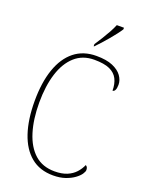

<svg xmlns="http://www.w3.org/2000/svg" viewBox="-171 -1015 848 1108"><g transform="rotate(20 252.5 -460.5)"><path d="M298 10Q216 10 161.5 -35Q107 -80 79.5 -162.5Q52 -245 52 -358Q52 -472 80.5 -554Q109 -636 164 -680Q219 -724 299 -724Q361 -724 399.5 -707.5Q438 -691 456.5 -665Q475 -639 475 -611Q475 -590 469.5 -578.5Q464 -567 454 -567Q454 -609 439 -638.5Q424 -668 390 -683.5Q356 -699 295 -699Q224 -699 176 -656Q128 -613 104 -536.5Q80 -460 80 -358Q80 -256 104 -178.5Q128 -101 176 -58Q224 -15 298 -15Q343 -15 374 -28Q405 -41 425 -63Q445 -85 456 -111Q463 -107 466 -100.5Q469 -94 469 -85Q469 -75 458.5 -59.5Q448 -44 426 -28Q404 -12 372 -1Q340 10 298 10ZM264 -784Q279 -807 295 -832.5Q311 -858 325 -883.5Q339 -909 348 -931H392V-921Q384 -908 369 -888.5Q354 -869 336 -847.5Q318 -826 300 -806Q282 -786 267 -771H264Z"/></g></svg>

Font: Noto Serif Khmer SemiCondensed Thin
Style: Regular
Weight: 250
Width: 4
Designer: Danh Hong and the Monotype Design Team
Foundry: Monotype Imaging Inc.
Version: Version 2.004